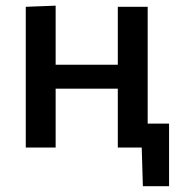

<svg xmlns="http://www.w3.org/2000/svg" viewBox="-20 -521 634 678"><path d="M71 0V-497L176.5 -501V-292.5H396V-497H501.5V-84.5H577V136.5H484.5L480.5 0H396V-208H176.5V0Z"/></svg>

Font: Commissioner Medium
Style: Regular
Weight: 500
Designer: Kostas Bartsokas
Foundry: Kostas Bartsokas
Version: Version 1.000; ttfautohint (v1.8.3)